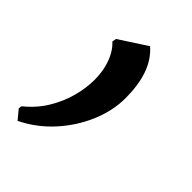

<svg xmlns="http://www.w3.org/2000/svg" viewBox="-132 -164 460 460"><g transform="rotate(45 97.5 65.5)"><path d="M7.5 240.5 -12 217 -10.5 209Q18 186 35.2 157.2Q52.5 128.5 60.5 98.2Q68.5 68 68.5 41Q68.5 19 63.8 0.2Q59 -18.5 51 -32.5Q43 -46.5 33.5 -54.5L35.5 -65L105.5 -110.5Q129.5 -89.5 140.8 -57Q152 -24.5 152 19Q152 61.5 133.8 104.8Q115.5 148 83 183.8Q50.5 219.5 7.5 240.5Z"/></g></svg>

Font: Merriweather 72pt
Style: Italic
Weight: 400
Italic angle: -7.8°
Version: Version 2.101